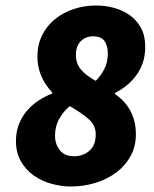

<svg xmlns="http://www.w3.org/2000/svg" viewBox="-20 -666 560 698"><path d="M238 12Q204 12 168.5 2.5Q133 -7 104 -27Q75 -47 56.5 -78.5Q38 -110 38 -154Q38 -185 48 -212Q58 -239 76 -261Q94 -283 118 -299Q142 -315 170 -326V-330Q116 -387 116 -460Q116 -503 133 -537.5Q150 -572 179.5 -596Q209 -620 247.5 -633Q286 -646 330 -646Q362 -646 394 -637.5Q426 -629 451.5 -611Q477 -593 492.5 -564.5Q508 -536 508 -496Q508 -439 478.5 -396.5Q449 -354 398 -328V-324Q434 -300 454 -263Q474 -226 474 -178Q474 -134 455 -99Q436 -64 403.5 -39.5Q371 -15 328 -1.5Q285 12 238 12ZM328 -372Q346 -390 359 -414.5Q372 -439 372 -472Q372 -498 360.5 -516Q349 -534 318 -534Q292 -534 274 -516.5Q256 -499 256 -466Q256 -435 274 -413.5Q292 -392 328 -372ZM250 -98Q281 -98 304.5 -117.5Q328 -137 328 -178Q328 -210 303.5 -232Q279 -254 234 -280Q211 -262 195.5 -234.5Q180 -207 180 -172Q180 -143 197 -120.5Q214 -98 250 -98Z"/></svg>

Font: mr_Source Sans Pro
Style: Italic
Weight: 900
Italic angle: -11°
Designer: Paul D. Hunt
Foundry: Adobe Systems Incorporated
Version: Version 1.076;July 10, 2024;FontCreator 11.5.0.2430 64-bit